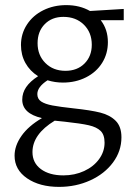

<svg xmlns="http://www.w3.org/2000/svg" viewBox="-20 -442 523 751"><path d="M37 167Q37 128 64 89.5Q91 51 144 20Q67 2 67 -52Q67 -79 82.5 -101.5Q98 -124 129 -144Q97 -164 79.5 -195.5Q62 -227 62 -266Q62 -310 85.5 -346Q109 -382 149.5 -402Q190 -422 239 -422Q292 -422 332 -399L464 -407V-363H374Q402 -327 402 -277Q402 -232 379.5 -196Q357 -160 316.5 -139.5Q276 -119 226 -119Q195 -119 166 -128Q126 -102 126 -74Q126 -55 141 -45Q156 -35 185 -29.5Q214 -24 269 -18Q335 -11 372.5 -1.5Q410 8 432.5 30.5Q455 53 455 95Q455 149 422 193.5Q389 238 333 263.5Q277 289 211 289Q135 289 86 255.5Q37 222 37 167ZM339 -267Q339 -315 308 -345.5Q277 -376 228 -376Q183 -376 155 -347.5Q127 -319 127 -273Q127 -226 157.5 -195.5Q188 -165 236 -165Q282 -165 310.5 -193.5Q339 -222 339 -267ZM228 244Q272 244 309 227Q346 210 367.5 180.5Q389 151 389 116Q389 85 373.5 70Q358 55 327.5 48Q297 41 233 34L194 30Q107 83 107 153Q107 195 140 219.5Q173 244 228 244Z"/></svg>

Font: LXGW Bright GB
Style: Regular
Weight: 400
Designer: Christian Thalmann (Catharsis Fonts)
Foundry: LXGW / Christian Thalmann (Catharsis Fonts) / Fontworks Inc.
Version: Version 5.510